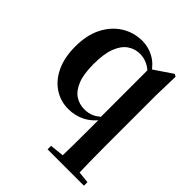

<svg xmlns="http://www.w3.org/2000/svg" viewBox="-221 -688 1083 1083"><g transform="rotate(45 320.0 -146.5)"><path d="M340 259V231L446 220H525L630 231V259ZM262 16Q199 16 148.5 -17.5Q98 -51 69 -113Q40 -175 40 -262Q40 -352 72.5 -416.5Q105 -481 161 -516.5Q217 -552 287 -552Q334 -552 377.5 -528.5Q421 -505 452 -456L458 -453L442 -437Q413 -466 385.5 -478.5Q358 -491 328 -491Q287 -491 254 -468Q221 -445 202 -395.5Q183 -346 183 -264Q183 -185 202 -137.5Q221 -90 253.5 -68.5Q286 -47 327 -47Q360 -47 386 -59Q412 -71 440 -100L454 -84H446Q410 -33 363.5 -8.5Q317 16 262 16ZM423 259Q425 201 425.5 142Q426 83 426 25V-68L423 -81V-463V-466L546 -549L561 -541L557 -389V25Q557 83 558 142Q559 201 561 259Z"/></g></svg>

Font: Noto Serif JP ExtraLight
Style: Bold
Weight: 700
Version: Version 2.003-H1;hotconv 1.1.1;makeotfexe 2.6.0